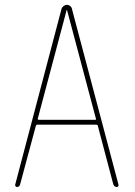

<svg xmlns="http://www.w3.org/2000/svg" viewBox="-20 -750 540 770"><path d="M247.1 -709 131.8 -275.4Q129.9 -270.5 134.8 -269.5H361.3Q367.2 -269.5 364.3 -275.4L249 -709Q249 -710 248 -710Q247.1 -710 247.1 -709ZM47.9 0Q44.9 0 42.5 -2.9Q40 -5.9 41 -9.8L226.6 -713.9Q228.5 -720.7 234.9 -725.6Q241.2 -730.5 248.5 -730.5Q255.9 -730.5 261.7 -725.6Q267.6 -720.7 268.6 -713.9L455.1 -9.8Q456.1 -5.9 454.1 -2.9Q452.1 0 448.2 0Q439.5 0 434.6 -9.8L372.1 -246.1Q371.1 -250 366.2 -250H129.9Q126 -250 124 -246.1L60.5 -9.8Q57.6 0 47.9 0Z"/></svg>

Font: Rounded-X Mgen+ 2m thin
Style: Regular
Weight: 100
Designer: [Source Han Sans]
Ryoko NISHIZUKA  (kana & ideographs); Paul D. Hunt (Latin, Greek & Cyrillic); Wenlong ZHANG  (bopomofo
Version: Version 1.059.20150602